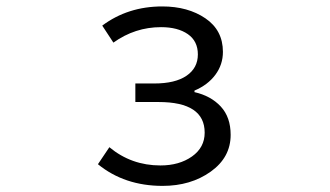

<svg xmlns="http://www.w3.org/2000/svg" viewBox="-20 -574 1040 606"><path d="M493.2 12.7Q373 12.7 289.1 -55.7L325.2 -109.4Q394.5 -51.8 486.3 -51.8Q545.9 -51.8 585.9 -80.1Q626 -108.4 626 -155.3Q626 -252 480.5 -252H407.2V-310.5H466.8Q533.2 -310.5 568.8 -335Q604.5 -359.4 604.5 -402.3Q604.5 -444.3 572.8 -466.3Q541 -488.3 488.3 -488.3Q406.2 -488.3 337.9 -439.5L302.7 -493.2Q383.8 -553.7 492.2 -553.7Q573.2 -553.7 628.4 -516.1Q683.6 -478.5 683.6 -410.2Q683.6 -370.1 659.7 -337.9Q635.7 -305.7 593.8 -288.1V-283.2Q645.5 -271.5 676.8 -237.8Q708 -204.1 708 -148.4Q708 -77.1 645 -32.2Q582 12.7 493.2 12.7Z"/></svg>

Font: Gen Shin Gothic Monospace Normal
Style: Regular
Weight: 350
Designer: [Source Han Sans]
Ryoko NISHIZUKA  (kana & ideographs); Paul D. Hunt (Latin, Greek & Cyrillic); Wenlong ZHANG  (bopomofo
Version: Version 1.002.20150607